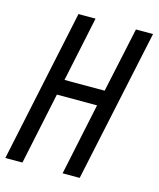

<svg xmlns="http://www.w3.org/2000/svg" viewBox="-108 -791 717 868"><g transform="rotate(15 250.0 -357.0)"><path d="M80 0 151 -337H339L268 0H348L500 -714H420L355 -410H167L231 -714H151L0 0Z"/></g></svg>

Font: Noto Sans Display Condensed
Style: Italic
Weight: 400
Width: 3
Designer: Monotype Design team
Foundry: Monotype Imaging Inc.
Version: 1.000